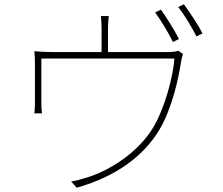

<svg xmlns="http://www.w3.org/2000/svg" viewBox="-20 -849 1040 896"><path d="M815 -667C793 -711 756 -769 731 -804L704 -791C731 -754 768 -693 787 -653ZM484 -606V-716C484 -729 485 -755 488 -774H451C453 -755 454 -729 454 -716V-606H225C193 -606 164 -608 140 -610C143 -590 143 -562 143 -542V-364C143 -352 142 -330 140 -320H176C174 -331 173 -352 173 -365V-576H794C788 -494 751 -347 693 -251C627 -142 496 -52 377 -18C355 -11 333 -5 312 -2L338 27C526 -26 651 -124 721 -239C783 -339 815 -492 824 -556C827 -574 831 -590 834 -597L812 -612C804 -609 791 -606 758 -606ZM812 -816C841 -779 874 -724 897 -679L925 -693C905 -732 865 -793 838 -829Z"/></svg>

Font: Noto Sans CJK JP Thin
Style: Regular
Weight: 250
Designer: Ryoko NISHIZUKA (kana & ideographs); Paul D. Hunt (Latin, Greek & Cyrillic); Wenlong ZHANG (bopomofo); Sandoll Communica
Foundry: Adobe Systems Incorporated
Version: Version 1.004;PS 1.004;hotconv 1.0.82;makeotf.lib2.5.63406